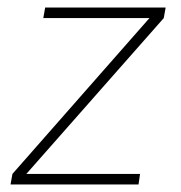

<svg xmlns="http://www.w3.org/2000/svg" viewBox="-20 -490 480 510"><path d="M8 0 13 -28 377 -442H95L100 -470H420L415 -442L50 -28H352L348 0Z"/></svg>

Font: Gantari Thin
Style: Italic
Weight: 100
Italic angle: -10°
Designer: Anugrah Pasau
Foundry: Lafontype
Version: Version 1.000; ttfautohint (v1.8.4.7-5d5b)